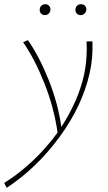

<svg xmlns="http://www.w3.org/2000/svg" viewBox="-72 -605 515 914"><path d="M355 -258Q320 -101 211.5 47Q103 195 -40 289L-52 266Q20 221 85 159.5Q150 98 202 26Q185 -94 139 -209.5Q93 -325 38 -404L61 -414Q115 -336 159.5 -225Q204 -114 220 -1Q300 -124 328 -248Q341 -309 341 -374Q341 -397 340 -408H368Q371 -327 355 -258ZM117 -558Q117 -570 124.5 -577.5Q132 -585 144 -585Q155 -585 162 -577Q169 -569 168 -558Q167 -547 159.5 -540Q152 -533 142 -533Q131 -533 124 -540Q117 -547 117 -558ZM287 -558Q287 -570 294.5 -577.5Q302 -585 314 -585Q325 -585 332 -578Q339 -571 339 -560Q339 -549 331 -541Q323 -533 312 -533Q301 -533 294 -540Q287 -547 287 -558Z"/></svg>

Font: Ysabeau Extralight
Style: Italic
Weight: 200
Italic angle: -12°
Designer: Christian Thalmann (Catharsis Fonts)
Version: Version 0.003